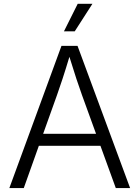

<svg xmlns="http://www.w3.org/2000/svg" viewBox="-20 -962 713 982"><path d="M27.8 0 294.4 -727.5H376.5L645.5 0H572.3L493.7 -216.3H178.7L101.6 0ZM200.7 -277.8H471.2L399.4 -475.6Q386.2 -511.7 370.6 -559.1Q355 -606.4 335 -671.4Q315.4 -606 299.6 -558.1Q283.7 -510.3 271.5 -475.6ZM307.1 -801.8 377.4 -942.4H452.6L362.3 -801.8Z"/></svg>

Font: Inter Light
Style: Regular
Weight: 300
Designer: Rasmus Andersson
Foundry: rsms
Version: Version 4.000;git-a52131595